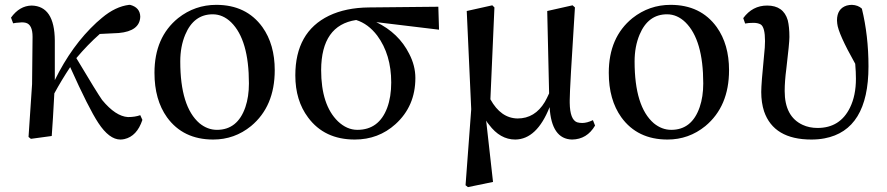

<svg xmlns="http://www.w3.org/2000/svg" viewBox="-20 -561 3658 792"><path d="M558.6 -85.9 567.4 -66.4Q544.9 1 493.2 12.7Q484.4 14.6 476.6 14.6Q430.7 14.6 385.7 -53.7Q345.7 -114.3 269.5 -284.2Q234.4 -231.4 204.1 -175.8Q198.2 -62.5 193.4 0L107.4 11.7L97.7 3.9L112.3 -213.9L114.3 -409.2Q114.3 -459 86.9 -466.8Q79.1 -468.8 70.3 -468.8Q63.5 -468.8 45.9 -466.8Q37.1 -464.8 34.2 -464.8L25.4 -488.3Q60.5 -537.1 110.4 -538.1Q205.1 -536.1 206.1 -393.6V-230.5Q276.4 -374 377.9 -467.8Q389.6 -478.5 400.4 -487.3Q456.1 -534.2 512.7 -541Q514.6 -541 516.6 -541Q557.6 -530.3 558.6 -492.2Q556.6 -432.6 469.7 -424.8L391.6 -420.9Q341.8 -377 294.9 -321.3Q381.8 -175.8 401.4 -148.4Q457 -81.1 507.8 -78.1Q537.1 -78.1 558.6 -85.9Z M859.4 14.6Q735.4 14.6 668.9 -77.1Q617.2 -149.4 617.2 -260.7Q617.2 -407.2 714.8 -486.3Q784.2 -541 872.1 -541Q996.1 -541 1062.5 -449.2Q1113.3 -377.9 1113.3 -271.5Q1113.3 -122.1 1015.6 -41Q947.3 14.6 859.4 14.6ZM875 -25.4Q960 -25.4 992.2 -119.1Q1006.8 -162.1 1006.8 -216.8Q1006.8 -396.5 933.6 -468.8Q899.4 -502 857.4 -502Q779.3 -502 744.1 -418Q723.6 -369.1 723.6 -307.6Q723.6 -121.1 802.7 -52.7Q835.9 -25.4 875 -25.4Z M1454.1 -25.4Q1543 -25.4 1577.1 -116.2Q1593.8 -161.1 1593.8 -220.7Q1593.8 -335.9 1536.1 -414.1Q1499 -462.9 1449.2 -478.5Q1305.7 -457 1304.7 -272.5Q1304.7 -127.9 1374 -60.5Q1411.1 -25.4 1454.1 -25.4ZM1791 -438.5 1532.2 -469.7Q1625 -424.8 1668 -338.9Q1693.4 -290 1693.4 -239.3Q1693.4 -123 1611.3 -48.8Q1541 14.6 1443.4 14.6Q1318.4 14.6 1251 -76.2Q1198.2 -146.5 1198.2 -250Q1198.2 -428.7 1336.9 -496.1Q1406.2 -529.3 1501 -530.3L1788.1 -533.2Z M2425.8 -65.4 2434.6 -43Q2401.4 13.7 2339.8 14.6Q2254.9 12.7 2247.1 -119.1Q2194.3 13.7 2105.5 14.6Q2043 14.6 1997.1 -46.9Q1990.2 -54.7 1985.4 -63.5L2013.7 189.5L1910.2 210.9L1900.4 203.1L1923.8 -110.4L1905.3 -515.6L2010.7 -539.1L2019.5 -530.3Q2003.9 -181.6 2002.9 -151.4Q2045.9 -73.2 2115.2 -72.3Q2186.5 -72.3 2227.5 -140.6Q2236.3 -156.2 2245.1 -175.8L2237.3 -515.6L2341.8 -539.1L2351.6 -530.3Q2330.1 -195.3 2330.1 -148.4Q2330.1 -141.6 2330.1 -136.7Q2331.1 -67.4 2360.4 -56.6Q2370.1 -53.7 2381.8 -53.7Q2401.4 -53.7 2425.8 -65.4Z M2733.4 14.6Q2609.4 14.6 2543 -77.1Q2491.2 -149.4 2491.2 -260.7Q2491.2 -407.2 2588.9 -486.3Q2658.2 -541 2746.1 -541Q2870.1 -541 2936.5 -449.2Q2987.3 -377.9 2987.3 -271.5Q2987.3 -122.1 2889.6 -41Q2821.3 14.6 2733.4 14.6ZM2749 -25.4Q2834 -25.4 2866.2 -119.1Q2880.9 -162.1 2880.9 -216.8Q2880.9 -396.5 2807.6 -468.8Q2773.4 -502 2731.4 -502Q2653.3 -502 2618.2 -418Q2597.7 -369.1 2597.7 -307.6Q2597.7 -121.1 2676.8 -52.7Q2710 -25.4 2749 -25.4Z M3053.7 -463.9 3045.9 -486.3Q3084 -538.1 3144.5 -538.1Q3211.9 -538.1 3229.5 -477.5Q3236.3 -450.2 3236.3 -408.2Q3236.3 -383.8 3223.6 -277.3Q3216.8 -225.6 3216.8 -185.5Q3216.8 -80.1 3291 -45.9Q3318.4 -33.2 3352.5 -33.2Q3445.3 -33.2 3486.3 -117.2Q3510.7 -167 3510.7 -236.3Q3510.7 -263.7 3507.8 -297.9Q3437.5 -422.9 3433.6 -463.9Q3432.6 -470.7 3432.6 -476.6Q3432.6 -525.4 3472.7 -538.1Q3483.4 -541 3494.1 -541Q3519.5 -540 3535.2 -525.4Q3562.5 -414.1 3562.5 -287.1Q3562.5 -24.4 3380.9 9.8Q3355.5 14.6 3327.1 14.6Q3171.9 14.6 3131.8 -101.6Q3120.1 -137.7 3120.1 -181.6Q3120.1 -215.8 3131.8 -333Q3135.7 -367.2 3135.7 -391.6Q3135.7 -448.2 3118.2 -460Q3106.4 -466.8 3087.9 -466.8Q3067.4 -466.8 3053.7 -463.9Z"/></svg>

Font: GenYoMin JP SemiBold
Style: Regular
Weight: 600
Version: Version 1.001;PS 1;hotconv 16.6.51;makeotf.lib2.5.65220 DEVE